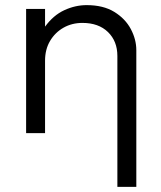

<svg xmlns="http://www.w3.org/2000/svg" viewBox="-20 -520 630 750"><path d="M438.5 210V-301.5Q438.5 -359 401.8 -394.8Q365 -430.5 302 -430.5Q261 -430.5 228 -411.8Q195 -393 175.5 -360Q156 -327 156 -283V0H82V-485H156V-416Q188.5 -460.5 231.2 -480.2Q274 -500 318.5 -500Q383.5 -500 426.5 -473.5Q469.5 -447 491 -406.5Q512.5 -366 512.5 -324V210Z"/></svg>

Font: Geologica ExtraLight
Style: Regular
Weight: 200
Designer: Sindre Bremnes, Frode Helland
Foundry: Monokrom Skriftforlag AS
Version: Version 1.010; ttfautohint (v1.8.4.7-5d5b);gftools[0.9.28]